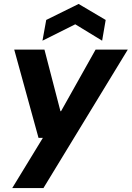

<svg xmlns="http://www.w3.org/2000/svg" viewBox="-20 -747 667 972"><path d="M42 205 197 -49H175L52 -496H205L286 -184H289L464 -496H627L200 205ZM195 -541 214 -646 378 -727 515 -646 497 -541 361 -624Z"/></svg>

Font: DM Sans 36pt Black
Style: Italic
Weight: 900
Italic angle: -10°
Designer: Colophon Foundry, Jonny Pinhorn
Foundry: Colophon Foundry
Version: Version 4.004;gftools[0.9.30]